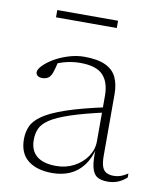

<svg xmlns="http://www.w3.org/2000/svg" viewBox="-74 -683 629 753"><g transform="rotate(10 240.0 -306.5)"><path d="M354 -282 353.5 -261Q266 -241.5 214 -224Q162 -206.5 135.2 -188.8Q108.5 -171 99.8 -151Q91 -131 91 -106Q91 -63.5 117.2 -41.8Q143.5 -20 194.5 -20Q234 -20 266.2 -37.2Q298.5 -54.5 317.2 -82.5Q336 -110.5 336 -143V-324Q336 -378.5 309.2 -406.5Q282.5 -434.5 218.5 -434.5Q192.5 -434.5 166.2 -428.5Q140 -422.5 106.5 -408L132.5 -424Q129 -409.5 126 -397.8Q123 -386 119.8 -377.5Q116.5 -369 112 -363.5Q107 -356.5 98.8 -353.2Q90.5 -350 82 -350Q69 -350 62.5 -355.5Q56 -361 56 -369Q56 -380.5 71.2 -396.2Q86.5 -412 111.5 -426.8Q136.5 -441.5 167.8 -451.2Q199 -461 230 -461Q284 -461 315 -446.2Q346 -431.5 359 -403.8Q372 -376 372 -337V-92Q372 -64.5 377.5 -49Q383 -33.5 394.8 -27.2Q406.5 -21 424 -21Q437.5 -21 450 -25Q462.5 -29 479.5 -40V-24Q461 -8 442.8 -1.2Q424.5 5.5 404.5 5.5Q378 5.5 362.2 -4.2Q346.5 -14 340.2 -41Q334 -68 336.5 -118.5L340 -119.5Q329 -74 307 -45.5Q285 -17 254 -3.5Q223 10 184.5 10Q123 10 87.8 -17.8Q52.5 -45.5 52.5 -102Q52.5 -130 62.8 -153.5Q73 -177 103.5 -198.2Q134 -219.5 194 -240Q254 -260.5 354 -282ZM93.5 -594V-623H335.5V-594Z"/></g></svg>

Font: Newsreader ExtraLight
Style: Regular
Weight: 250
Designer: Hugues Gentile
Foundry: Production Type
Version: Version 1.003